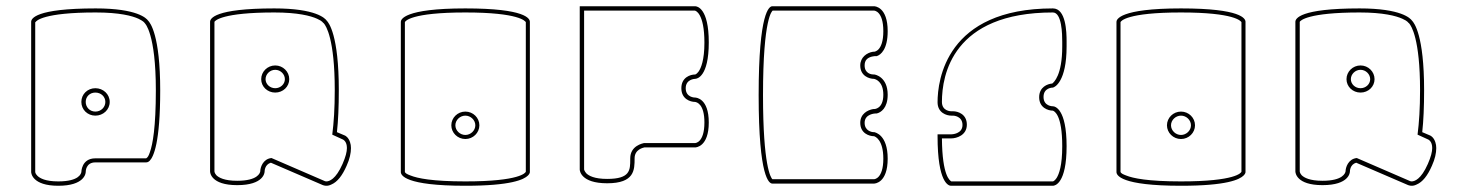

<svg xmlns="http://www.w3.org/2000/svg" viewBox="-20 -552 4708 616"><path d="M318 -225C318 -208 304 -194 286 -194C268 -194 255 -208 255 -225C255 -242 268 -255 286 -255C304 -255 318 -242 318 -225ZM332 -225C332 -250 311 -269 286 -269C261 -269 241 -250 241 -225C241 -200 261 -181 286 -181C311 -181 332 -200 332 -225ZM424 -492C440 -484 442 -481 445 -477C445 -477 480 -445 480 -262C480 -144 470 -89 461 -64C457 -52 454 -47 449 -44H286C241 -44 241 0 241 0C240 5 234 30 167 30C126 30 108 20 100 12C93 5 93 0 93 0V-481H94C96 -485 119 -512 287 -512C364 -512 404 -501 424 -492ZM255 0C255 -2 255 -31 286 -31H449C450 -31 455 -31 460 -36C473 -49 494 -95 494 -262C494 -439 462 -479 455 -486C450 -493 421 -525 287 -525C93 -525 80 -492 80 -482V0C80 3 83 44 167 44C250 44 255 5 255 0Z M894 -298C894 -282 880 -269 863 -269C846 -269 832 -282 832 -298C832 -314 846 -328 863 -328C880 -328 894 -314 894 -298ZM908 -298C908 -322 888 -342 863 -342C838 -342 818 -322 818 -298C818 -274 838 -255 863 -255C888 -255 908 -274 908 -298ZM1022 29C965 4 908 -20 851 -45C823 -42 815 -14 815 -2C814 3 807 28 741 28C700 28 682 18 674 10C668 3 668 -2 668 -2V-482C670 -486 694 -512 860 -512C936 -512 977 -501 997 -492C1017 -483 1014 -480 1019 -477C1026 -469 1054 -427 1054 -263C1054 -204 1051 -159 1046 -120C1058 -115 1069 -109 1081 -104C1082 -103 1093 -98 1093 -77C1093 -65 1089 -49 1079 -26C1057 24 1036 30 1027 30C1024 30 1022 29 1022 29ZM1103 -96C1098 -111 1089 -116 1087 -117L1061 -128C1065 -164 1067 -209 1067 -263C1067 -439 1035 -479 1028 -486C1023 -493 994 -525 860 -525C667 -525 654 -492 654 -482V-2C654 1 656 42 741 42C827 42 829 1 829 -2C829 -3 829 -24 849 -30L1016 42C1017 42 1021 44 1027 44C1032 44 1037 43 1043 40C1062 32 1078 12 1092 -20C1102 -42 1106 -61 1106 -77C1106 -84 1105 -90 1103 -96Z M1505 -150C1505 -133 1490 -119 1473 -119C1456 -119 1441 -133 1441 -150C1441 -167 1456 -181 1473 -181C1490 -181 1505 -167 1505 -150ZM1518 -150C1518 -174 1498 -194 1473 -194C1448 -194 1428 -174 1428 -150C1428 -126 1448 -106 1473 -106C1498 -106 1518 -126 1518 -150ZM1667 -1C1666 2 1649 30 1473 30C1367 30 1319 20 1297 11C1286 7 1281 4 1279 0V-1V-481C1280 -484 1298 -512 1473 -512C1646 -512 1665 -484 1667 -481ZM1674 11C1679 6 1680 2 1680 0V-482C1680 -492 1667 -525 1473 -525C1275 -525 1266 -489 1266 -482V0C1266 10 1279 44 1473 44C1620 44 1661 24 1674 11Z M1861 4C1855 -3 1854 -8 1854 -8V-518H2209C2211 -518 2240 -511 2240 -415C2240 -359 2229 -333 2221 -322C2214 -313 2210 -313 2210 -313C2195 -313 2166 -304 2166 -269C2166 -234 2195 -225 2210 -225C2216 -224 2240 -218 2240 -159C2240 -93 2210 -93 2210 -93H2046C2043 -92 2002 -85 2002 -44V-41C2002 -6 2002 22 1928 22C1887 22 1869 12 1861 4ZM2016 -44C2016 -73 2044 -78 2047 -79H2210C2213 -79 2254 -81 2254 -159C2254 -237 2213 -239 2210 -239C2209 -239 2180 -239 2180 -269C2180 -298 2209 -299 2210 -299C2216 -299 2254 -305 2254 -416C2254 -527 2216 -532 2210 -532H1840V-8C1840 -5 1843 36 1928 36C2016 36 2016 -7 2016 -44Z M2740 -342C2740 -308 2769 -299 2784 -299C2789 -298 2814 -291 2814 -248C2814 -202 2785 -202 2784 -202H2782H2781C2764 -199 2740 -187 2740 -158C2740 -124 2769 -115 2784 -115C2788 -114 2814 -104 2814 -43C2814 23 2784 23 2784 23H2458C2453 18 2428 -19 2428 -247C2428 -498 2458 -517 2459 -518H2784C2785 -518 2814 -517 2814 -452C2814 -386 2784 -386 2784 -386H2782H2781C2761 -383 2740 -368 2740 -342ZM2828 -43C2828 -120 2788 -127 2785 -128H2783C2777 -128 2754 -132 2754 -158C2754 -187 2788 -188 2790 -188H2792H2793C2806 -191 2828 -205 2828 -248C2828 -306 2787 -313 2785 -313H2783H2782C2776 -313 2754 -316 2754 -342C2754 -350 2756 -357 2761 -362C2770 -371 2786 -372 2789 -372H2790H2792H2793C2806 -376 2828 -394 2828 -452C2828 -530 2787 -532 2784 -532H2458C2448 -532 2414 -514 2414 -247C2414 20 2448 37 2458 37H2784C2787 37 2828 35 2828 -43Z M3002 -108H3032C3049 -108 3082 -118 3082 -152C3082 -186 3053 -195 3038 -195H3032C3031 -195 3002 -195 3002 -225C3002 -311 3036 -512 3358 -512C3387 -512 3388 -442 3388 -418V-403C3388 -310 3361 -288 3356 -284C3341 -283 3314 -273 3314 -240C3314 -206 3343 -197 3358 -197C3363 -195 3388 -184 3388 -83C3388 -21 3378 6 3370 19C3364 28 3359 30 3358 30H3032C3028 27 3003 14 3002 -108ZM3358 -525C3015 -525 2988 -294 2988 -224C2988 -190 3017 -181 3032 -181H3038C3039 -181 3068 -180 3068 -151C3068 -122 3034 -121 3032 -121H2988V-115C2988 36 3024 44 3031 44H3358C3364 44 3402 38 3402 -83C3402 -204 3364 -211 3358 -211C3357 -211 3328 -211 3328 -241C3328 -271 3357 -271 3358 -271C3364 -272 3402 -290 3402 -403V-419C3402 -450 3400 -525 3358 -525Z M3801 -150C3801 -133 3786 -119 3769 -119C3752 -119 3737 -133 3737 -150C3737 -167 3752 -181 3769 -181C3786 -181 3801 -167 3801 -150ZM3814 -150C3814 -174 3794 -194 3769 -194C3744 -194 3724 -174 3724 -150C3724 -126 3744 -106 3769 -106C3794 -106 3814 -126 3814 -150ZM3963 -1C3962 2 3945 30 3769 30C3663 30 3615 20 3593 11C3582 7 3577 4 3575 0V-1V-481C3576 -484 3594 -512 3769 -512C3942 -512 3961 -484 3963 -481ZM3970 11C3975 6 3976 2 3976 0V-482C3976 -492 3963 -525 3769 -525C3571 -525 3562 -489 3562 -482V0C3562 10 3575 44 3769 44C3916 44 3957 24 3970 11Z M4376 -298C4376 -282 4362 -269 4345 -269C4328 -269 4314 -282 4314 -298C4314 -314 4328 -328 4345 -328C4362 -328 4376 -314 4376 -298ZM4390 -298C4390 -322 4370 -342 4345 -342C4320 -342 4300 -322 4300 -298C4300 -274 4320 -255 4345 -255C4370 -255 4390 -274 4390 -298ZM4504 29C4447 4 4390 -20 4333 -45C4305 -42 4297 -14 4297 -2C4296 3 4289 28 4223 28C4182 28 4164 18 4156 10C4150 3 4150 -2 4150 -2V-482C4152 -486 4176 -512 4342 -512C4418 -512 4459 -501 4479 -492C4499 -483 4496 -480 4501 -477C4508 -469 4536 -427 4536 -263C4536 -204 4533 -159 4528 -120C4540 -115 4551 -109 4563 -104C4564 -103 4575 -98 4575 -77C4575 -65 4571 -49 4561 -26C4539 24 4518 30 4509 30C4506 30 4504 29 4504 29ZM4585 -96C4580 -111 4571 -116 4569 -117L4543 -128C4547 -164 4549 -209 4549 -263C4549 -439 4517 -479 4510 -486C4505 -493 4476 -525 4342 -525C4149 -525 4136 -492 4136 -482V-2C4136 1 4138 42 4223 42C4309 42 4311 1 4311 -2C4311 -3 4311 -24 4331 -30L4498 42C4499 42 4503 44 4509 44C4514 44 4519 43 4525 40C4544 32 4560 12 4574 -20C4584 -42 4588 -61 4588 -77C4588 -84 4587 -90 4585 -96Z"/></svg>

Font: Platiipus Light
Style: Light
Weight: 400
Version: Version 001.000